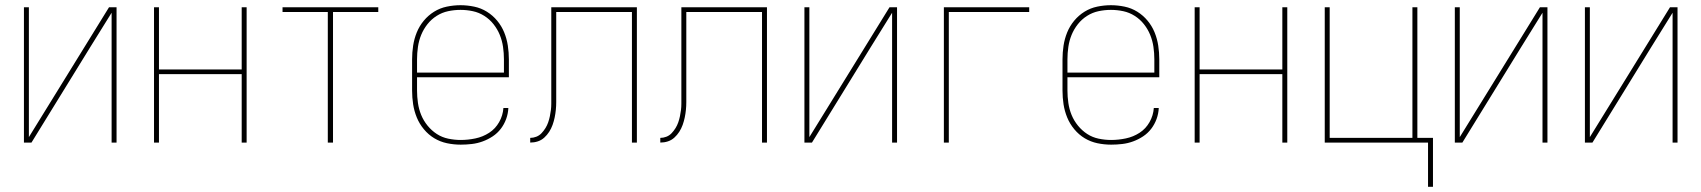

<svg xmlns="http://www.w3.org/2000/svg" viewBox="-20 -548 6540 738"><path d="M72 0V-520H91V-21L399 -520H428V0H409V-499L327 -367L101 0Z M572 0V-520H591V-281H909V-520H928V0H909V-263H591V0Z M1240 0V-502H1066V-520H1434V-502H1260V0Z M1751 8Q1724 8 1698 2.5Q1672 -3 1649.5 -16.5Q1627 -30 1609.5 -51Q1592 -72 1582 -96.5Q1572 -121 1568 -147Q1564 -173 1564 -200V-320Q1564 -346 1568 -372.5Q1572 -399 1582 -423.5Q1592 -448 1609 -468.5Q1626 -489 1648.5 -503Q1671 -517 1697.5 -522.5Q1724 -528 1750 -528Q1776 -528 1802.5 -522.5Q1829 -517 1851.5 -503Q1874 -489 1891 -468.5Q1908 -448 1918 -423.5Q1928 -399 1932 -372.5Q1936 -346 1936 -320V-251H1583V-200Q1583 -176 1586.5 -152Q1590 -128 1599 -106Q1608 -84 1623.5 -65Q1639 -46 1659 -33Q1679 -20 1703 -15Q1727 -10 1751 -10Q1779 -10 1807.5 -16Q1836 -22 1860 -37.5Q1884 -53 1898.5 -78.5Q1913 -104 1915 -133H1934Q1933 -111 1925.5 -90.5Q1918 -70 1905 -53Q1892 -36 1874 -24Q1856 -12 1835.5 -4.5Q1815 3 1793.5 5.5Q1772 8 1751 8ZM1583 -269H1917V-320Q1917 -344 1913.5 -368Q1910 -392 1901 -414Q1892 -436 1877 -455Q1862 -474 1841.5 -487Q1821 -500 1797.5 -505Q1774 -510 1750 -510Q1726 -510 1702.5 -505Q1679 -500 1658.5 -487Q1638 -474 1623 -455Q1608 -436 1599 -414Q1590 -392 1586.5 -368Q1583 -344 1583 -320Z M2018 0V-18Q2030 -18 2041.5 -22.5Q2053 -27 2061.5 -36Q2070 -45 2076.5 -55.5Q2083 -66 2087 -77.5Q2091 -89 2093.5 -101Q2096 -113 2097.5 -125Q2099 -137 2099 -149.5Q2099 -162 2099 -174V-520H2428V0H2409V-502H2118V-185Q2118 -170 2118 -155.5Q2118 -141 2116.5 -126Q2115 -111 2112 -96.5Q2109 -82 2104 -68Q2099 -54 2091 -41.5Q2083 -29 2072 -19Q2061 -9 2047 -4.5Q2033 0 2018 0Z M2518 0V-18Q2530 -18 2541.5 -22.5Q2553 -27 2561.5 -36Q2570 -45 2576.5 -55.5Q2583 -66 2587 -77.5Q2591 -89 2593.5 -101Q2596 -113 2597.5 -125Q2599 -137 2599 -149.5Q2599 -162 2599 -174V-520H2928V0H2909V-502H2618V-185Q2618 -170 2618 -155.5Q2618 -141 2616.5 -126Q2615 -111 2612 -96.5Q2609 -82 2604 -68Q2599 -54 2591 -41.5Q2583 -29 2572 -19Q2561 -9 2547 -4.5Q2533 0 2518 0Z M3072 0V-520H3091V-21L3399 -520H3428V0H3409V-499L3327 -367L3101 0Z M3608 0V-520H3936V-502H3627V0Z M4251 8Q4224 8 4198 2.5Q4172 -3 4149.5 -16.5Q4127 -30 4109.5 -51Q4092 -72 4082 -96.5Q4072 -121 4068 -147Q4064 -173 4064 -200V-320Q4064 -346 4068 -372.5Q4072 -399 4082 -423.5Q4092 -448 4109 -468.5Q4126 -489 4148.5 -503Q4171 -517 4197.5 -522.5Q4224 -528 4250 -528Q4276 -528 4302.5 -522.5Q4329 -517 4351.5 -503Q4374 -489 4391 -468.5Q4408 -448 4418 -423.5Q4428 -399 4432 -372.5Q4436 -346 4436 -320V-251H4083V-200Q4083 -176 4086.5 -152Q4090 -128 4099 -106Q4108 -84 4123.5 -65Q4139 -46 4159 -33Q4179 -20 4203 -15Q4227 -10 4251 -10Q4279 -10 4307.5 -16Q4336 -22 4360 -37.5Q4384 -53 4398.5 -78.5Q4413 -104 4415 -133H4434Q4433 -111 4425.5 -90.5Q4418 -70 4405 -53Q4392 -36 4374 -24Q4356 -12 4335.5 -4.5Q4315 3 4293.5 5.5Q4272 8 4251 8ZM4083 -269H4417V-320Q4417 -344 4413.5 -368Q4410 -392 4401 -414Q4392 -436 4377 -455Q4362 -474 4341.5 -487Q4321 -500 4297.5 -505Q4274 -510 4250 -510Q4226 -510 4202.5 -505Q4179 -500 4158.5 -487Q4138 -474 4123 -455Q4108 -436 4099 -414Q4090 -392 4086.5 -368Q4083 -344 4083 -320Z M4572 0V-520H4591V-281H4909V-520H4928V0H4909V-263H4591V0Z M5469 170V0H5072V-520H5091V-18H5409V-520H5428V-18H5488V170Z M5572 0V-520H5591V-21L5899 -520H5928V0H5909V-499L5827 -367L5601 0Z M6072 0V-520H6091V-21L6399 -520H6428V0H6409V-499L6327 -367L6101 0Z"/></svg>

Font: Iosevka SS18 Thin
Style: Regular
Weight: 100
Monospace: yes
Designer: Belleve Invis
Foundry: Belleve Invis
Version: Version 25.1.1; ttfautohint (v1.8.4)